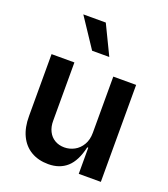

<svg xmlns="http://www.w3.org/2000/svg" viewBox="-146 -904 890 1015"><g transform="rotate(20 299.0 -396.0)"><path d="M61.1 -198.2V-545.5H189.6V-218Q189.3 -183.9 202.1 -158.4Q214.8 -132.8 238.3 -119Q261.7 -105.1 292.6 -105.1Q321.7 -105.1 348.4 -119.3Q375 -133.5 391.7 -161.8Q408.4 -190 408.4 -229.4V-545.5H536.9V0H412.6V-147H407Q388.5 -66.1 347.5 -29.5Q306.5 7.1 242.9 7.1Q187.1 7.1 146 -17Q104.8 -41.2 82.7 -87.4Q60.7 -133.5 61.1 -198.2ZM353 -635.7H256.4L147 -800.4H273.4Z"/></g></svg>

Font: Riot Sans
Style: Bold
Weight: 600
Designer: Rasmus Andersson
Foundry: rsms
Version: Version 4.001